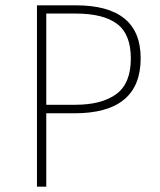

<svg xmlns="http://www.w3.org/2000/svg" viewBox="-20 -702 602 722"><path d="M265 -682Q509 -682 509 -483Q509 -276 260 -276H154V0H119V-682ZM263 -308Q362 -308 417 -348Q472 -388 472 -482Q472 -573 420.5 -612Q369 -651 265 -651H154V-308Z"/></svg>

Font: Fira Sans UltraLight
Style: Regular
Weight: 200
Designer: Carrois Corporate & Edenspiekermann AG
Foundry: Carrois Corporate GbR & Edenspiekermann AG
Version: Version 4.106;PS 004.106;hotconv 1.0.70;makeotf.lib2.5.58329